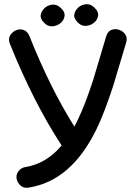

<svg xmlns="http://www.w3.org/2000/svg" viewBox="-20 -857 648 916"><path d="M117 38Q321 6 441 -242Q477 -316 520 -447Q578 -641 581 -651Q589 -674 579 -690.5Q569 -707 550.5 -714Q532 -721 513.5 -715Q495 -709 487 -685Q485 -679 425 -477Q386 -357 351 -285L335 -253Q219 -437 120 -686Q110 -709 91.5 -714.5Q73 -720 55 -712Q37 -704 27.5 -686.5Q18 -669 28 -646Q140 -368 274 -163Q201 -76 101 -60Q81 -57 68 -40Q55 -23 59.5 -3Q64 17 79.5 29.5Q95 42 117 38ZM271 -818Q254 -836 232.5 -835Q211 -834 194.5 -820Q178 -806 174.5 -786.5Q171 -767 191 -748Q208 -730 230 -731.5Q252 -733 268.5 -746.5Q285 -760 288 -780Q291 -800 271 -818ZM431 -820Q414 -838 392.5 -837Q371 -836 354.5 -822Q338 -808 334.5 -788.5Q331 -769 351 -750Q368 -732 390 -733.5Q412 -735 428.5 -748.5Q445 -762 448 -782Q451 -802 431 -820Z"/></svg>

Font: Balsamiq Sans
Style: Regular
Weight: 400
Designer: Michael Angeles
Foundry: Balsamiq SRL
Version: Version 1.020; ttfautohint (v1.8.4.7-5d5b);gftools[0.9.26]